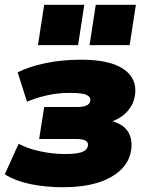

<svg xmlns="http://www.w3.org/2000/svg" viewBox="-20 -772 611 804"><path d="M243 12Q171 12 108 -1Q45 -14 0 -42L58 -170Q92 -151 145.5 -139Q199 -127 253 -127Q298 -127 321 -134.5Q344 -142 348 -161Q354 -190 299 -190H144L165 -324H305Q353 -324 358 -349Q361 -365 343.5 -374Q326 -383 273 -383Q221 -383 175.5 -372.5Q130 -362 93 -346L54 -469Q101 -493 170 -507.5Q239 -522 320 -522Q441 -522 498.5 -482Q556 -442 545 -371Q539 -335 514.5 -307Q490 -279 451 -264Q498 -251 517 -219Q536 -187 529 -142Q518 -72 444 -30Q370 12 243 12ZM355 -583 381 -752H549L523 -583ZM139 -583 165 -752H333L307 -583Z"/></svg>

Font: Mulish ExtraBlack
Style: Italic
Weight: 1000
Italic angle: -9°
Designer: Vernon Adams
Foundry: Vernon Adams
Version: Version 3.603; ttfautohint (v1.8.3)